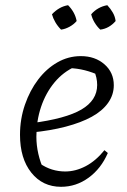

<svg xmlns="http://www.w3.org/2000/svg" viewBox="-20 -710 490 739"><path d="M215 9Q144 9 100.5 -45.5Q57 -100 57 -191Q57 -252 76 -307Q95 -362 127 -404Q159 -446 201 -470Q243 -494 291 -494Q346 -494 382 -462.5Q418 -431 418 -382Q418 -345 396 -314Q374 -283 333 -260.5Q292 -238 233 -222.5Q174 -207 101 -200V-236Q233 -253 293.5 -288.5Q354 -324 354 -383Q354 -412 341 -440L364 -419Q336 -432 306.5 -439.5Q277 -447 245 -448L270 -454Q223 -433 189.5 -392.5Q156 -352 138 -298.5Q120 -245 120 -184Q120 -151 127.5 -118Q135 -85 149 -55L133 -81Q156 -65 180.5 -57.5Q205 -50 231 -50Q271 -50 310 -70.5Q349 -91 382 -132L395 -121Q369 -61 321 -26Q273 9 215 9ZM242 -690Q255 -677 263.5 -661.5Q272 -646 275 -629Q264 -616 247.5 -607Q231 -598 215 -596Q202 -609 193 -624.5Q184 -640 180 -655Q193 -669 208.5 -678Q224 -687 242 -690ZM393 -690Q406 -676 414.5 -661Q423 -646 425 -629Q413 -615 398 -606.5Q383 -598 366 -596Q354 -607 344.5 -622.5Q335 -638 331 -655Q343 -669 359 -678Q375 -687 393 -690Z"/></svg>

Font: Piazzolla Thin Light
Style: Italic
Weight: 300
Italic angle: -11.3°
Version: Version 2.005